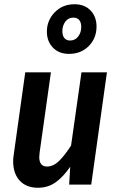

<svg xmlns="http://www.w3.org/2000/svg" viewBox="-20 -870 553 905"><path d="M42 -110Q42 -125 45 -143L99 -529H220L167 -153Q165 -137 165 -130Q165 -85 202 -85Q232 -85 259.5 -112.5Q287 -140 315 -184L364 -529H484L410 0H306L311 -84Q278 -36 242 -10.5Q206 15 159 15Q104 15 73 -18.5Q42 -52 42 -110ZM435 -745Q435 -690 398.5 -653Q362 -616 305 -616Q258 -616 229.5 -645.5Q201 -675 201 -721Q201 -774 238 -812Q275 -850 331 -850Q379 -850 407 -820.5Q435 -791 435 -745ZM274 -723Q274 -702 283.5 -690.5Q293 -679 310 -679Q334 -679 348.5 -698Q363 -717 363 -743Q363 -764 353.5 -775.5Q344 -787 326 -787Q302 -787 288 -768Q274 -749 274 -723Z"/></svg>

Font: Fira Sans Condensed Medium
Style: Italic
Weight: 500
Width: 3
Italic angle: -8°
Designer: bBox Type GmbH & Carrois Corporate GbR & Edenspiekermann AG
Foundry: bBox Type GmbH & Carrois Corporate GbR & Edenspiekermann AG
Version: Version 4.301